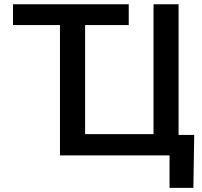

<svg xmlns="http://www.w3.org/2000/svg" viewBox="-20 -748 973 924"><path d="M42.5 -627.4V-727.5H599.6V-627.4ZM839.4 0H268.6V-727.5H389.6V-102.5H718.8V-727.5H839.4ZM795.9 156.2V0H756.3V-98.6H914.6L910.6 156.2Z"/></svg>

Font: Inter Cardless
Style: Medium
Weight: 500
Designer: Rasmus Andersson
Foundry: rsms
Version: Version 4.001;git-9221beed3